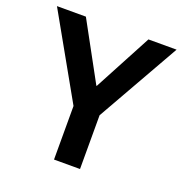

<svg xmlns="http://www.w3.org/2000/svg" viewBox="-126 -811 884 923"><g transform="rotate(20 316.0 -349.0)"><path d="M249 0V-274L10 -698H158L319 -403H321L478 -698H622L382 -275V0Z"/></g></svg>

Font: IBM Plex Sans Thai SmBld
Style: Regular
Weight: 600
Designer: Mike Abbink, Paul van der Laan, Pieter van Rosmalen, Ben Mitchell, Mark Frömberg
Foundry: Bold Monday
Version: Version 1.2